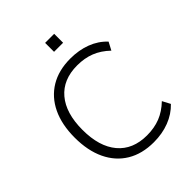

<svg xmlns="http://www.w3.org/2000/svg" viewBox="-246 -1026 1170 1170"><g transform="rotate(-45 339.0 -440.5)"><path d="M390 8Q289 8 217 -35.5Q145 -79 106.5 -160Q68 -241 68 -353Q68 -465 106.5 -545.5Q145 -626 217 -669.5Q289 -713 390 -713Q463 -713 524 -690Q585 -667 628 -621L601 -570Q555 -614 504 -634Q453 -654 390 -654Q268 -654 201.5 -575.5Q135 -497 135 -353Q135 -209 201.5 -130Q268 -51 390 -51Q453 -51 504 -71Q555 -91 601 -135L628 -84Q585 -39 524 -15.5Q463 8 390 8ZM349 -812V-889H427V-812Z"/></g></svg>

Font: Nunito Sans 11pt Light
Style: Regular
Weight: 300
Version: Version 3.101;gftools[0.9.27]